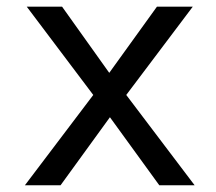

<svg xmlns="http://www.w3.org/2000/svg" viewBox="-20 -548 640 568"><path d="M303.2 -332.5 444.3 -528.3H550.3L353.5 -267.1L555.7 0H451.2L305.2 -201.2L159.2 0H53.7L255.9 -267.1L59.1 -528.3H163.6Z"/></svg>

Font: Roboto Mono
Style: Regular
Weight: 400
Designer: Google
Version: Version 2.000985; 2015; ttfautohint (v1.3)